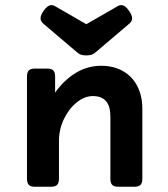

<svg xmlns="http://www.w3.org/2000/svg" viewBox="-20 -713 640 733"><path d="M274.9 -512.7 145.5 -622.6Q134.8 -631.8 134.8 -643.1Q134.8 -655.3 147 -672.4Q161.6 -693.4 176.3 -693.4Q184.1 -693.4 192.4 -688L309.6 -620.6L426.8 -688Q435.1 -693.4 442.9 -693.4Q457.5 -693.4 472.2 -672.4Q484.4 -655.3 484.4 -643.1Q484.4 -631.8 473.6 -622.6L344.2 -512.7Q337.4 -506.8 329.8 -504.2Q322.3 -501.5 309.6 -501.5Q296.9 -501.5 289.3 -504.2Q281.7 -506.8 274.9 -512.7ZM523.4 -297.9V-30.8Q523.4 -14.2 516.4 -7.1Q509.3 0 492.7 0H432.1Q415.5 0 408.4 -7.1Q401.4 -14.2 401.4 -30.8V-269Q401.4 -346.2 334.5 -346.2Q303.2 -346.2 273.2 -322.3Q243.2 -298.3 224.1 -258.8Q205.1 -219.2 205.1 -174.8V-30.8Q205.1 -14.2 198 -7.1Q190.9 0 174.3 0H113.8Q97.2 0 90.1 -7.1Q83 -14.2 83 -30.8V-420.4Q83 -437 90.1 -444.1Q97.2 -451.2 113.8 -451.2H159.7Q176.3 -451.2 183.3 -444.1Q190.4 -437 190.4 -420.4V-359.4Q224.6 -407.7 269.5 -434.8Q314.5 -461.9 366.2 -461.9Q414.1 -461.9 449.7 -441.4Q485.4 -420.9 504.4 -383.8Q523.4 -346.7 523.4 -297.9Z"/></svg>

Font: Courier Prime Sans
Style: Bold
Weight: 700
Designer: Alan Dague-Greene
Foundry: Quote-Unquote Apps
Version: Version 3.020